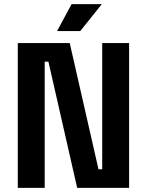

<svg xmlns="http://www.w3.org/2000/svg" viewBox="-20 -908 710 928"><path d="M196 0H66V-700H317L456 -90H474V-700H604V0H353L214 -610H196ZM368 -758H256L326 -888H472Z"/></svg>

Font: Space Grotesk Variable Light
Style: Regular
Weight: 300
Designer: Florian Karsten
Foundry: Florian Karsten
Version: Version 2.000